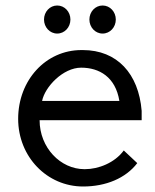

<svg xmlns="http://www.w3.org/2000/svg" viewBox="-20 -667 563 698"><path d="M188 -647C161 -647 140 -624 140 -596C140 -568 161 -545 188 -545C215 -545 236 -568 236 -596C236 -624 215 -647 188 -647ZM353 -647C326 -647 305 -624 305 -596C305 -568 326 -545 353 -545C380 -545 401 -568 401 -596C401 -624 380 -647 353 -647ZM430 -120C397 -75 338 -52 289 -52H287C200 -52 124 -130 124 -230H495V-264C484 -399 406 -485 281 -485H276C146 -485 46 -375 46 -235C46 -97 151 11 282 11C365 11 437 -19 479 -74ZM133 -300C143 -351 209 -421 275 -421C341 -421 400 -387 414 -300Z"/></svg>

Font: Mint Spirit
Style: Regular
Weight: 400
Designer: HARENDAL Hirwen
Foundry: Arkandis Digital Foundry.
Version: Version 1.004;FFEdit